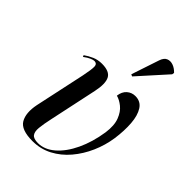

<svg xmlns="http://www.w3.org/2000/svg" viewBox="-237 -905 1016 1016"><g transform="rotate(45 271.5 -397.0)"><path d="M202 10Q117 10 93.5 -30.5Q70 -71 84 -141L145 -425Q156 -479 155.5 -500Q155 -521 135 -522Q126 -522 111 -515.5Q96 -509 76 -494L72 -503Q93 -518 118 -529Q143 -540 173 -540Q230 -540 246 -509Q262 -478 248 -412L191 -145Q180 -95 177 -64Q174 -33 185.5 -18Q197 -3 230 -3Q279 -3 323 -41Q367 -79 398.5 -145.5Q430 -212 443 -297Q451 -355 436.5 -392.5Q422 -430 397 -450Q372 -470 348 -476Q352 -509 372 -526.5Q392 -544 419 -544Q459 -544 479.5 -512Q500 -480 504 -426.5Q508 -373 499 -309Q490 -248 465 -191Q440 -134 401.5 -88.5Q363 -43 312.5 -16.5Q262 10 202 10ZM333 -605 322 -610 374 -766Q383 -793 400.5 -800.5Q418 -808 438.5 -801Q459 -794 477 -775L475 -763Z"/></g></svg>

Font: Noto Serif Display SemiCondensed Medium
Style: Italic
Weight: 500
Width: 4
Italic angle: -12°
Designer: Monotype Design Team
Foundry: Monotype Imaging Inc.
Version: Version 2.009